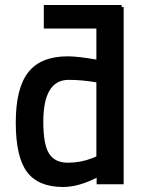

<svg xmlns="http://www.w3.org/2000/svg" viewBox="-20 -736 580 767"><path d="M43 -246Q43 -384 93 -447.5Q143 -511 251 -511Q290 -511 365 -498V-622H155V-716H466V-708H474V0H366V-26Q293 11 232 11Q133 11 88 -49Q43 -109 43 -246ZM348 -104 365 -111V-407Q308 -417 254 -417Q153 -417 153 -249Q153 -159 176 -122.5Q199 -86 251 -86Q302 -86 348 -104Z"/></svg>

Font: Cairo SemiBold
Style: Regular
Weight: 600
Designer: Mohamed Gaber, the designers of Titillium
Foundry: Kief Type Foundry
Version: Version 2.009; ttfautohint (v1.5.33-1714) -l 8 -r 50 -G 200 